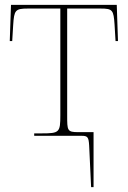

<svg xmlns="http://www.w3.org/2000/svg" viewBox="-20 -556 523 786"><path d="M345 40 353 210H363V-15H301C255 -15 255 -21 255 -84V-521H392C441 -521 445 -515 449 -455L453 -388H463L458 -536H25L20 -388H30L34 -454C38 -514 42 -521 94 -521H227V-84C227 -14 223 -10 151 -10H120V0H315C339 0 343 6 345 40Z"/></svg>

Font: Noto Serif Display Thin
Style: Regular
Weight: 100
Designer: Monotype Design Team
Foundry: Monotype Imaging Inc.
Version: Version 2.009